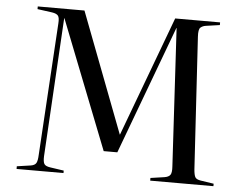

<svg xmlns="http://www.w3.org/2000/svg" viewBox="-52 -793 1088 856"><g transform="rotate(5 492.5 -365.0)"><path d="M52 0V-12L114 -21Q132 -24 138 -34.5Q144 -45 145 -72L181 -662Q183 -688 176 -697Q169 -706 149 -709L83 -718V-730H292L497 -193H498L698 -730H899V-718L836 -709Q823 -707 813.5 -699Q804 -691 806 -658L842 -67Q844 -42 849.5 -32.5Q855 -23 874 -20L933 -11V0H650V-12L712 -21Q731 -24 738 -34Q745 -44 743 -72L708 -688H707L493 -113H432L206 -688H205L169 -67Q168 -42 174 -32.5Q180 -23 201 -20L262 -11V0Z"/></g></svg>

Font: Display Regular
Style: Regular
Weight: 400
Designer: Latin by Veronika Burian and Jose Scaglione. Greek by Irene Vlachou. Cyrillic by Vera Evstafieva.
Foundry: TypeTogether
Version: Version 3.002